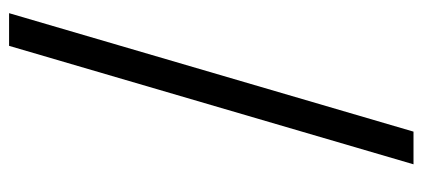

<svg xmlns="http://www.w3.org/2000/svg" viewBox="-274 -506 931 423"><g transform="rotate(90 191.5 -294.5)"><path d="M81 151 342 -740H270L9 151Z"/></g></svg>

Font: IBM Plex Devanagari
Style: Regular
Weight: 400
Designer: Mike Abbink, Paul van der Laan, Pieter van Rosmalen, Erin McLaughlin
Foundry: Bold Monday
Version: Version 1.0